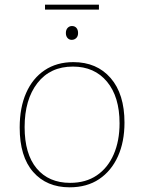

<svg xmlns="http://www.w3.org/2000/svg" viewBox="-20 -793 614 819"><path d="M293 -528Q393 -528 452 -460Q511 -392 511 -270Q511 -188 483 -126Q455 -64 403 -29Q351 6 277 6Q179 6 121.5 -59.5Q64 -125 64 -249Q64 -334 91.5 -396.5Q119 -459 170.5 -493.5Q222 -528 293 -528ZM291 -509Q194 -509 139.5 -438.5Q85 -368 85 -251Q85 -136 136.5 -74.5Q188 -13 279 -13Q346 -13 393 -45Q440 -77 465 -134.5Q490 -192 490 -267Q490 -380 436.5 -444.5Q383 -509 291 -509ZM402 -773V-752H172V-773ZM286 -623Q275 -623 268 -631Q261 -639 261 -652Q261 -666 268.5 -674Q276 -682 287 -682Q299 -682 306 -674Q313 -666 313 -652Q313 -638 305 -630.5Q297 -623 286 -623Z"/></svg>

Font: Bitter Thin
Style: Regular
Weight: 100
Designer: Sol Matas, and Bitter project Authors
Foundry: Sol Matas
Version: Version 2.002